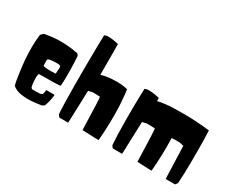

<svg xmlns="http://www.w3.org/2000/svg" viewBox="-113 -1250 2043 1681"><g transform="rotate(30 908.5 -409.5)"><path d="M352.5 -146.5H432.6Q433.1 -145.5 430.9 -126.2Q428.7 -106.9 421.6 -76.4Q414.6 -45.9 404.8 -23.9Q403.3 -22.9 401.4 -21.7Q399.4 -20.5 394.8 -17.6Q390.1 -14.6 387.2 -12.7Q384.3 -10.7 384.3 -11.2L372.1 -8.8Q360.4 -6.8 339.8 -4.2Q319.3 -1.5 293.9 1Q268.6 3.4 239.7 2.7Q210.9 2 184.1 -1.5Q157.2 -4.9 132.6 -15.1Q107.9 -25.4 91.8 -41L85.4 -64.5Q83 -75.7 79.6 -95.2Q76.2 -114.7 68.1 -172.6Q60.1 -230.5 55.4 -285.2Q50.8 -339.8 51 -410.6Q51.3 -481.4 59.6 -537.6L82.5 -561Q88.9 -562.5 100.1 -564.9Q111.3 -567.4 147.7 -572.3Q184.1 -577.1 221.9 -578.6Q259.8 -580.1 315.2 -576.2Q370.6 -572.3 423.8 -561L437 -543.5Q437.5 -536.6 438.2 -524.2Q439 -511.7 440.7 -474.9Q442.4 -438 443.1 -403.3Q443.8 -368.7 443.1 -323.7Q442.4 -278.8 439.5 -243.2Q439.5 -239.3 385 -237.8Q330.6 -236.3 276.4 -236.3L222.2 -235.8L218.3 -223.6Q215.3 -216.3 215.3 -197Q215.3 -177.7 216.8 -157.2L218.8 -137.2L224.6 -104L233.9 -92.3Q237.3 -89.8 257.1 -89.8Q276.9 -89.8 294.9 -90.8L313.5 -91.8Q318.8 -92.3 323.2 -93Q327.6 -93.8 330.8 -95.9Q334 -98.1 336.4 -99.6Q338.9 -101.1 340.6 -105.2Q342.3 -109.4 343.3 -110.8Q344.2 -112.3 345 -117.9Q345.7 -123.5 345.9 -125Q346.2 -126.5 346.9 -133.3Q347.7 -140.1 347.7 -141.6ZM221.7 -321.8Q222.2 -314 253.7 -311.5Q285.2 -309.1 316.4 -310.5L348.1 -312Q351.1 -357.9 352.1 -369.1Q354 -387.7 345 -392.3Q335.9 -397 309.6 -397Q277.3 -397 255.9 -393.8Q234.4 -390.6 228.5 -387.2L223.1 -383.8Q218.3 -376.5 221.7 -321.8Z M691.9 -498Q711.4 -505.9 751.7 -512.5Q792 -519 851.1 -519Q910.2 -519 957.5 -506.3Q959 -498 961.2 -482.9Q963.4 -467.8 967.8 -416.7Q972.2 -365.7 974.1 -310.3Q976.1 -254.9 974.1 -169.2Q972.2 -83.5 964.4 3.9Q964.4 4.9 922.9 3.4Q881.3 2 840.3 0L798.8 -1.5Q790 -330.1 784.2 -330.6Q766.1 -332 747.6 -332.5Q729 -333 719.2 -333L710 -332.5L668.9 -323.2L657.7 5.4L567.4 4.9L550.8 -17.6Q543.5 -110.8 542.7 -310.3Q542 -509.8 544.4 -662.6L547.4 -815.4L571.8 -822.8Q612.3 -827.1 690.4 -809.1Q691.9 -809.1 691.9 -498Z M1754.9 -17.6 1738.3 4.9 1643.1 5.4Q1636.2 -177.7 1631.8 -323.2L1590.8 -332.5Q1551.8 -335 1509.3 -331.1Q1514.6 -165.5 1500 3.9Q1500 4.9 1463.4 3.4Q1426.8 2 1390.6 0L1354 -1.5Q1345.2 -330.1 1339.4 -330.6Q1321.3 -332 1300.3 -332.5Q1279.3 -333 1267.6 -333L1255.4 -332.5L1214.4 -323.2L1203.1 5.4L1107.9 4.9L1091.3 -17.6Q1084 -110.8 1083.3 -252.9Q1082.5 -395 1085 -490.2L1087.9 -585.9L1112.3 -593.3Q1157.7 -597.7 1235.8 -579.6Q1237.3 -579.6 1237.3 -546.9Q1257.3 -555.2 1324.7 -562Q1392.1 -568.8 1513.7 -567.9Q1635.3 -566.9 1758.3 -551.8Q1759.8 -515.6 1761.5 -455.8Q1763.2 -396 1762.7 -253.4Q1762.2 -110.8 1754.9 -17.6Z"/></g></svg>

Font: Noot
Style: Regular
Weight: 400
Designer: Amos Jerbi
Foundry: Amos Jerbi
Version: Version 1.000;PS 001.001;hotconv 1.0.56